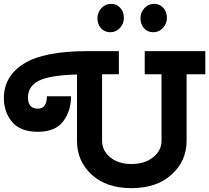

<svg xmlns="http://www.w3.org/2000/svg" viewBox="-65 -965 1084 995"><path d="M-45 -456Q-45 -570 58.5 -635Q162 -700 389 -700H551V-580H464V-235Q464 -184 506.5 -149.5Q549 -115 616.5 -115Q684 -115 728 -149.5Q772 -184 772 -235V-580H685V-700H999V-580H902V-235Q902 -131 824.5 -60.5Q747 10 616.5 10Q486 10 410 -60Q334 -130 334 -235V-579Q192 -575 136 -546.5Q80 -518 80 -460Q80 -402 131 -402Q178 -402 178 -466H303Q303 -389 262 -335.5Q221 -282 131 -282Q41 -282 -2 -333Q-45 -384 -45 -456ZM506.5 -798Q477 -798 458.5 -818.5Q440 -839 440 -870Q440 -901 460.5 -923Q481 -945 510.5 -945Q540 -945 558.5 -924Q577 -903 577 -872.5Q577 -842 556.5 -820Q536 -798 506.5 -798ZM729.5 -798Q700 -798 681.5 -818.5Q663 -839 663 -870Q663 -901 683.5 -923Q704 -945 733.5 -945Q763 -945 781.5 -924Q800 -903 800 -872.5Q800 -842 779.5 -820Q759 -798 729.5 -798Z"/></svg>

Font: Cherry Swash
Style: Bold
Weight: 700
Designer: Kasatkina Nataliya
Foundry: Nataliya Kasatkina
Version: Version 1.001